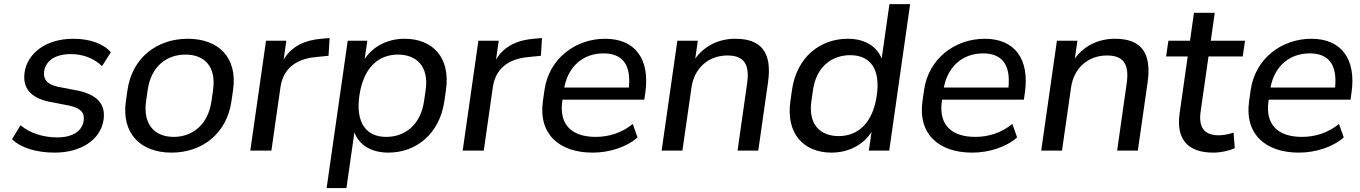

<svg xmlns="http://www.w3.org/2000/svg" viewBox="-20 -739 6671 942"><path d="M248 9.8C377.4 9.8 474.1 -53.2 488.3 -152.3C499 -229.5 454.6 -274.9 361.8 -294.4L262.7 -313.5C210.4 -325.2 191.4 -350.6 196.3 -387.7C203.6 -439 248 -473.6 327.6 -473.6C387.7 -473.6 441.4 -452.6 480.5 -414.6L523.9 -482.4C487.3 -525.4 420.4 -548.8 339.4 -548.8C205.1 -548.8 114.3 -477.1 100.6 -383.8C89.8 -308.6 129.4 -259.3 220.2 -240.2L320.8 -220.7C376 -208.5 396 -186 390.6 -147.5C383.3 -96.2 336.9 -64.9 261.7 -64.9C190.9 -64.9 126.5 -85.9 80.6 -124.5L39.1 -56.2C79.6 -15.1 156.2 9.8 248 9.8Z M821.3 9.8C971.7 9.8 1092.8 -83 1115.7 -243.2L1123.5 -297.4C1146.5 -457 1051.8 -548.8 901.4 -548.8C751.5 -548.8 628.4 -457 605.5 -297.4L597.7 -243.2C574.7 -83 671.4 9.8 821.3 9.8ZM832.5 -67.4C741.2 -67.4 680.2 -125.5 696.8 -243.2L704.6 -297.4C721.2 -414.6 798.8 -471.2 890.1 -471.2C981 -471.2 1042 -414.6 1025.4 -297.4L1017.6 -243.2C1001 -126 923.3 -67.4 832.5 -67.4Z M1311.5 0 1356 -311C1368.7 -398.4 1427.7 -449.7 1529.3 -459L1591.8 -465.3L1597.2 -552.2L1562 -549.3C1474.1 -543 1410.2 -511.2 1371.6 -446.8L1384.8 -539.1H1285.2L1208 0Z M1679.7 183.6 1718.8 -89.4C1742.2 -26.4 1803.2 9.8 1885.3 9.8C2022 9.8 2137.2 -82.5 2160.2 -243.2L2168 -297.4C2190.9 -458 2102.1 -548.8 1965.3 -548.8C1882.8 -548.8 1810.5 -512.7 1769 -449.2L1782.2 -539.1H1686L1582.5 183.6ZM1875 -67.4C1777.3 -67.4 1724.1 -135.3 1743.2 -270C1762.7 -405.3 1835 -471.2 1932.6 -471.2C2023.4 -471.2 2085 -413.6 2068.4 -297.4L2060.5 -243.2C2043.9 -125.5 1965.8 -67.4 1875 -67.4Z M2353.5 0 2397.9 -311C2410.6 -398.4 2469.7 -449.7 2571.3 -459L2633.8 -465.3L2639.2 -552.2L2604 -549.3C2516.1 -543 2452.1 -511.2 2413.6 -446.8L2426.8 -539.1H2327.1L2250 0Z M2887.7 9.8C2968.8 9.8 3053.7 -16.6 3107.9 -64.9L3084.5 -130.9C3029.3 -85.9 2965.8 -67.4 2902.8 -67.4C2788.6 -67.4 2721.7 -124 2738.8 -243.2L2739.7 -250H3141.1L3146 -283.7C3169.9 -450.2 3095.7 -548.8 2949.2 -548.8C2803.2 -548.8 2673.3 -451.7 2651.4 -297.4L2643.6 -243.2C2620.6 -80.6 2724.1 9.8 2887.7 9.8ZM2940.9 -477.1C3033.7 -477.1 3076.7 -421.9 3065.4 -309.6H2748.5C2769 -417.5 2844.7 -477.1 2940.9 -477.1Z M3328.1 0 3372.6 -309.6C3385.7 -403.8 3455.1 -466.8 3548.8 -466.8C3626.5 -466.8 3659.7 -428.2 3645.5 -329.6L3598.6 0H3700.2L3748 -334.5C3769.5 -484.4 3712.9 -548.8 3587.9 -548.8C3506.8 -548.8 3436.5 -514.6 3391.1 -451.7L3403.8 -539.1H3303.2L3226.1 0Z M4059.6 9.8C4141.1 9.8 4214.4 -26.9 4255.9 -91.3L4242.7 0H4342.8L4445.3 -718.8H4343.8L4305.7 -451.7C4281.2 -514.2 4219.2 -548.8 4139.6 -548.8C4003.4 -548.8 3888.7 -458.5 3865.7 -297.9L3857.9 -242.7C3835 -82 3924.3 9.8 4059.6 9.8ZM4094.7 -71.3C4005.4 -71.3 3944.3 -127.4 3960.9 -242.7L3968.8 -297.9C3985.4 -412.6 4062 -468.3 4151.4 -468.3C4247.6 -468.3 4300.8 -403.3 4281.7 -270.5C4262.7 -137.2 4190.9 -71.3 4094.7 -71.3Z M4750 9.8C4831.1 9.8 4916 -16.6 4970.2 -64.9L4946.8 -130.9C4891.6 -85.9 4828.1 -67.4 4765.1 -67.4C4650.9 -67.4 4584 -124 4601.1 -243.2L4602.1 -250H5003.4L5008.3 -283.7C5032.2 -450.2 4958 -548.8 4811.5 -548.8C4665.5 -548.8 4535.6 -451.7 4513.7 -297.4L4505.9 -243.2C4482.9 -80.6 4586.4 9.8 4750 9.8ZM4803.2 -477.1C4896 -477.1 4939 -421.9 4927.7 -309.6H4610.8C4631.3 -417.5 4707 -477.1 4803.2 -477.1Z M5190.4 0 5234.9 -309.6C5248 -403.8 5317.4 -466.8 5411.1 -466.8C5488.8 -466.8 5522 -428.2 5507.8 -329.6L5460.9 0H5562.5L5610.4 -334.5C5631.8 -484.4 5575.2 -548.8 5450.2 -548.8C5369.1 -548.8 5298.8 -514.6 5253.4 -451.7L5266.1 -539.1H5165.5L5088.4 0Z M5932.6 9.8C5970.7 9.8 6013.7 0 6038.1 -12.2L6032.2 -88.4C6009.8 -81.5 5985.8 -75.2 5960.9 -75.2C5886.7 -75.2 5859.9 -114.7 5870.6 -191.9L5909.2 -461.9H6077.1L6088.4 -539.1H5920.4L5939.9 -676.3H5837.9L5818.4 -539.1H5712.4L5701.2 -461.9H5807.1L5767.6 -183.6C5749.5 -57.6 5805.7 9.8 5932.6 9.8Z M6352.5 9.8C6433.6 9.8 6518.6 -16.6 6572.8 -64.9L6549.3 -130.9C6494.1 -85.9 6430.7 -67.4 6367.7 -67.4C6253.4 -67.4 6186.5 -124 6203.6 -243.2L6204.6 -250H6606L6610.8 -283.7C6634.8 -450.2 6560.5 -548.8 6414.1 -548.8C6268.1 -548.8 6138.2 -451.7 6116.2 -297.4L6108.4 -243.2C6085.4 -80.6 6189 9.8 6352.5 9.8ZM6405.8 -477.1C6498.5 -477.1 6541.5 -421.9 6530.3 -309.6H6213.4C6233.9 -417.5 6309.6 -477.1 6405.8 -477.1Z"/></svg>

Font: Winston
Style: Italic
Weight: 400
Italic angle: -8.13011°
Designer: Vernon Adams, Kim Jin-seong, David Berlow, Cristiano Sobral
Foundry: The Winston Project Authors
Version: Version 3.004